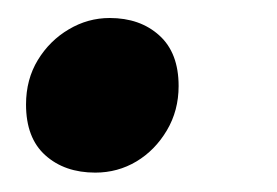

<svg xmlns="http://www.w3.org/2000/svg" viewBox="-20 -174 300 208"><path d="M83.2 13Q50 13 29.1 -5.8Q8.2 -24.5 8.2 -60.8Q8.2 -88 21 -109Q33.8 -130 54.5 -142.2Q75.2 -154.5 98.8 -154.5Q131.8 -154.5 152.6 -135.6Q173.5 -116.8 173.5 -80.8Q173.5 -54.2 160.8 -32.8Q148 -11.2 127.8 0.9Q107.5 13 83.2 13Z"/></svg>

Font: Ubuntu Sans
Style: Italic
Weight: 400
Italic angle: -13.5°
Designer: Dalton Maag Ltd
Foundry: Dalton Maag Ltd
Version: Version 1.006